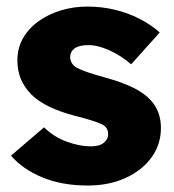

<svg xmlns="http://www.w3.org/2000/svg" viewBox="-20 -563 538 593"><path d="M251 10Q171 10 110.3 -15.3Q49.7 -40.7 14 -82.3L116 -169.7Q147.3 -139.3 186.8 -125.2Q226.3 -111 260 -111Q272.7 -111 282.8 -113.5Q293 -116 299.8 -121.3Q306.7 -126.7 310.3 -133.5Q314 -140.3 314 -149.3Q314 -168 297 -178Q287.7 -183 266.8 -189.8Q246 -196.7 212.7 -205Q167.3 -216.7 133.3 -233Q99.3 -249.3 77.3 -270.7Q56.3 -291.7 45 -317.8Q33.7 -344 33.7 -376.3Q33.7 -414.7 51.2 -445.2Q68.7 -475.7 99.2 -497.5Q129.7 -519.3 168.5 -531Q207.3 -542.7 249 -542.7Q294 -542.7 334.5 -533Q375 -523.3 410.3 -505.3Q445.7 -487.3 473.3 -462.7L385 -364.3Q367.3 -380 344.8 -393.5Q322.3 -407 298.3 -415.3Q274.3 -423.7 254 -423.7Q239.7 -423.7 229 -421.3Q218.3 -419 211.2 -414Q204 -409 200.3 -402Q196.7 -395 196.7 -386Q197 -376.3 202.2 -367.8Q207.3 -359.3 218 -353.3Q227.7 -348 249.3 -340.3Q271 -332.7 310.3 -322Q357 -309 390.8 -292.5Q424.7 -276 445 -254Q461 -237 469 -215.3Q477 -193.7 477 -168Q477 -116.3 447.5 -76.2Q418 -36 367 -13Q316 10 251 10Z"/></svg>

Font: Lexend Medium
Style: Regular
Weight: 500
Designer: Bonnie Shaver-Troup, Thomas Jockin
Foundry: Lexend
Version: Version 1.005